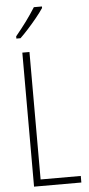

<svg xmlns="http://www.w3.org/2000/svg" viewBox="-62 -984 472 1019"><g transform="rotate(-5 173.5 -474.5)"><path d="M77 0V-714H115V-35H329V0ZM202 -941Q186 -917 163.5 -889.5Q141 -862 117 -835.5Q93 -809 74 -791H52V-803Q85 -843 110 -877Q135 -911 159 -949H202Z"/></g></svg>

Font: Noto Sans Myanmar UI ExtraCondensed ExtraLight
Style: Regular
Weight: 200
Width: 2
Designer: Monotype Design Team
Foundry: Monotype Imaging Inc.
Version: Version 2.103; ttfautohint (v1.8.4.7-5d5b)